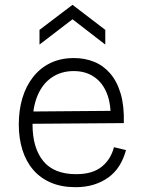

<svg xmlns="http://www.w3.org/2000/svg" viewBox="-20 -765 590 797"><path d="M294 12Q235 12 191 -7Q147 -26 117.5 -60.5Q88 -95 73 -143Q58 -191 58 -248Q58 -308 73 -358Q88 -408 117.5 -445.5Q147 -483 189.5 -503.5Q232 -524 287 -524Q332 -524 370.5 -508.5Q409 -493 437.5 -460Q466 -427 481 -376Q496 -325 494 -254L92 -251V-302L457 -305L439 -263Q442 -331 424 -376.5Q406 -422 370.5 -446Q335 -470 286 -470Q234 -470 195 -443.5Q156 -417 135.5 -367.5Q115 -318 115 -249Q115 -151 159.5 -96.5Q204 -42 296 -42Q331 -42 357.5 -50Q384 -58 403 -73.5Q422 -89 434.5 -109.5Q447 -130 453 -154L503 -142Q493 -105 475 -76.5Q457 -48 430 -28.5Q403 -9 369 1.5Q335 12 294 12ZM144 -580V-641L281 -745L417 -641V-580L281 -685Z"/></svg>

Font: Bricolage Grotesque ExtraLight
Style: Regular
Weight: 250
Designer: Mathieu Triay
Foundry: Atelier Triay
Version: Version 1.000;gftools[0.9.30]